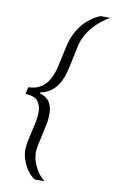

<svg xmlns="http://www.w3.org/2000/svg" viewBox="-98 -794 595 995"><g transform="rotate(10 200.0 -296.5)"><path d="M160 150Q145 142 131.5 127Q118 112 107.5 92.5Q97 73 90.5 51Q84 29 84 6Q84 -5 85.5 -16Q87 -27 89 -38L114 -152Q116 -163 117 -175.5Q118 -188 118 -200Q118 -231 100.5 -254Q83 -277 35 -278L43 -315Q85 -316 112 -335Q139 -354 153.5 -383Q168 -412 175 -441L200 -555Q208 -593 223 -623.5Q238 -654 257.5 -677Q277 -700 300 -716.5Q323 -733 348 -743H400Q377 -731 354.5 -713Q332 -695 312.5 -672.5Q293 -650 279 -623.5Q265 -597 259 -569L233 -447Q225 -409 209.5 -378Q194 -347 169.5 -327Q145 -307 109 -299L108 -294Q144 -284 159.5 -259.5Q175 -235 175 -199Q175 -187 174 -173.5Q173 -160 170 -146L144 -24Q143 -17 141.5 -9Q140 -1 140 7Q140 36 150 63.5Q160 91 175.5 113.5Q191 136 211 150Z"/></g></svg>

Font: Saira Thin Light
Style: Italic
Weight: 300
Italic angle: -12°
Version: Version 1.101